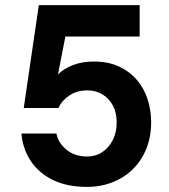

<svg xmlns="http://www.w3.org/2000/svg" viewBox="-20 -720 663 752"><path d="M320 12Q243 12 187.5 -15Q132 -42 100.5 -89.5Q69 -137 64 -197H201Q208 -160 240.5 -133.5Q273 -107 321 -107Q355 -107 381 -124.5Q407 -142 422 -172Q437 -202 437 -240Q437 -279 422 -307Q407 -335 381 -350.5Q355 -366 322 -366Q281 -366 251 -345.5Q221 -325 209 -297H73L132 -700H527V-577H236L207 -428Q229 -451 265.5 -465Q302 -479 347 -479Q404 -479 446 -459.5Q488 -440 516.5 -406.5Q545 -373 558.5 -330Q572 -287 572 -241Q572 -185 553.5 -138.5Q535 -92 501.5 -58.5Q468 -25 421.5 -6.5Q375 12 320 12Z"/></svg>

Font: DM Sans 17pt ExtraBold
Style: Regular
Weight: 800
Version: Version 4.004;gftools[0.9.30]